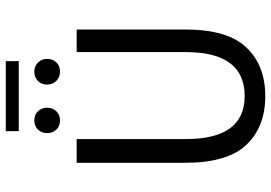

<svg xmlns="http://www.w3.org/2000/svg" viewBox="-160 -788 959 680"><g transform="rotate(-90 320.0 -447.5)"><path d="M84 -271V-656H168V-269Q168 -61 320 -61Q476 -61 476 -269V-656H556V-271Q556 -122 492.5 -55Q429 12 320 12Q211 12 147.5 -55Q84 -122 84 -271ZM189 -761Q189 -780 201.5 -793Q214 -806 234 -806Q254 -806 266.5 -793Q279 -780 279 -761Q279 -741 266.5 -728Q254 -715 234 -715Q214 -715 201.5 -728Q189 -741 189 -761ZM196 -861V-907H444V-861ZM407 -806Q426 -806 439 -793Q452 -780 452 -761Q452 -741 439.5 -728Q427 -715 407 -715Q387 -715 374 -728Q361 -741 361 -761Q361 -781 374 -793.5Q387 -806 407 -806Z"/></g></svg>

Font: RibengUni
Style: Regular
Weight: 400
Designer: (1) Dr. Andrew Glass (Program Manager at Microsoft Corporation)
(2) Bivuti Chakma (Suz Moriz)
(3) Paul D. Hunt (Adobe Co
Foundry: Bivuti Chakma and Jyoti Chakma
Version: Version 1.2020